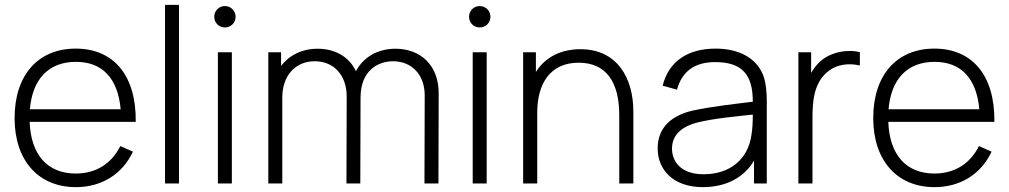

<svg xmlns="http://www.w3.org/2000/svg" viewBox="-20 -755 4152 790"><path d="M538.5 -253.5C541 -443 449 -555 291.5 -555C136.5 -555 40 -446 40 -269C40 -95 137.5 15 292.5 15C397.5 15 483.5 -38 527 -131L475 -154C438.5 -81 374.5 -41 291.5 -41C175 -41 107 -118.5 102 -253.5ZM292.5 -500.5C401.5 -500.5 465 -432.5 476.5 -305.5H103C113.5 -430 180.5 -500.5 292.5 -500.5Z M716.5 0V-735H659V0Z M905.5 -642C930 -642 949.5 -661.5 949.5 -686C949.5 -710.5 930 -730 905.5 -730C880.5 -730 861.5 -710.5 861.5 -686C861.5 -661.5 880.5 -642 905.5 -642ZM934 0V-540H876.5V0Z M1607 -554.5C1534.5 -554.5 1475 -520 1444.5 -462C1415.5 -524 1355.5 -554.5 1287 -554.5C1222.5 -554.5 1169.5 -527.5 1136.5 -483.5V-540H1084V0H1141.5V-353.5C1141.5 -444 1195.5 -503 1275 -503C1353 -503 1406.5 -446.5 1406.5 -357.5L1405.5 0H1462.5L1463.5 -353.5C1463.5 -464 1534.5 -503 1597.5 -503C1671.5 -503 1727.5 -450 1727.5 -363L1726.5 0H1784L1785 -371.5C1785 -484.5 1712.5 -554.5 1607 -554.5Z M1954 -642C1978.5 -642 1998 -661.5 1998 -686C1998 -710.5 1978.5 -730 1954 -730C1929 -730 1910 -710.5 1910 -686C1910 -661.5 1929 -642 1954 -642ZM1982.5 0V-540H1925V0Z M2368.5 -552.5C2291.5 -552.5 2225 -522.5 2185 -459V-540H2132.5V0H2190.5V-291.5C2190.5 -410.5 2243.5 -497 2361 -497C2474 -497 2528 -417.5 2528 -281V0H2586V-295.5C2586 -436.5 2517.5 -552.5 2368.5 -552.5Z M3120.5 -444.5C3094 -514 3023.5 -555 2924.5 -555C2807.5 -555 2731 -500.5 2706.5 -402.5L2765.5 -386C2786.5 -463 2840 -499.5 2922.5 -499.5C3035.5 -499.5 3077.5 -446 3077.5 -336.5C3014 -328.5 2907 -317 2828 -299.5C2749.5 -281 2686 -235.5 2686 -144C2686 -59 2747.5 15 2872 15C2965.5 15 3041 -23.5 3082.5 -94V0H3135V-336.5C3135 -375 3131.5 -415.5 3120.5 -444.5ZM2875 -38C2778 -38 2745 -94 2745 -143.5C2745 -209.5 2800 -238 2847.5 -250.5C2914.5 -267.5 3011.5 -276.5 3077.5 -283.5C3077.5 -259.5 3076.5 -224.5 3071.5 -197.5C3057.5 -101 2985 -38 2875 -38Z M3355.5 -502.5C3342 -491 3328.5 -474.5 3317.5 -455V-540H3265V0H3323V-267.5C3323 -333 3327 -409.5 3382.5 -457.5C3424 -493 3475.5 -495.5 3518 -485.5V-540C3470.5 -553.5 3398.5 -542 3355.5 -502.5Z M4071.5 -253.5C4074 -443 3982 -555 3824.5 -555C3669.5 -555 3573 -446 3573 -269C3573 -95 3670.5 15 3825.5 15C3930.5 15 4016.5 -38 4060 -131L4008 -154C3971.5 -81 3907.5 -41 3824.5 -41C3708 -41 3640 -118.5 3635 -253.5ZM3825.5 -500.5C3934.5 -500.5 3998 -432.5 4009.5 -305.5H3636C3646.5 -430 3713.5 -500.5 3825.5 -500.5Z"/></svg>

Font: Hauora Light
Style: Regular
Weight: 300
Designer: Wayne Shih
Foundry: WCYS
Version: Version 1.001;hotconv 1.0.109;makeotfexe 2.5.65596